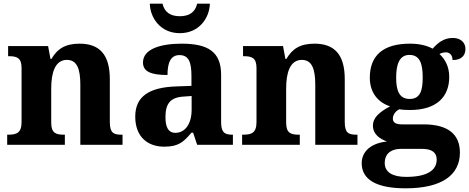

<svg xmlns="http://www.w3.org/2000/svg" viewBox="-20 -786 2548 1042"><path d="M19 0H332V-55H327C283 -55 258 -64 258 -120V-307C258 -389 278 -461 343 -461C398 -461 416 -412 416 -326V0H645V-55H641C596 -55 576 -64 576 -125V-357C576 -492 518 -549 412 -549C334 -549 291 -521 259 -466H254L241 -536H24V-481H28C72 -481 97 -472 97 -417V-123C97 -64 69 -55 24 -55H19Z M956 -606C1063 -606 1117 -691 1119 -766H1050C1039 -718 1005 -698 956 -698C907 -698 873 -718 862 -766H793C795 -691 849 -606 956 -606ZM871 10C946 10 975 -13 1019 -66H1028L1050 0H1244V-55H1240C1195 -55 1180 -71 1180 -125V-380C1180 -505 1109 -549 966 -549C851 -549 756 -520 756 -447C756 -397 800 -379 889 -379C889 -447 907 -487 954 -487C1005 -487 1019 -447 1019 -374V-320L937 -317C788 -312 714 -262 714 -153C714 -42 783 10 871 10ZM931 -65C895 -65 878 -94 878 -150C878 -221 902 -258 978 -262L1020 -265V-191C1020 -114 985 -65 931 -65Z M1294 0H1607V-55H1602C1558 -55 1533 -64 1533 -120V-307C1533 -389 1553 -461 1618 -461C1673 -461 1691 -412 1691 -326V0H1920V-55H1916C1871 -55 1851 -64 1851 -125V-357C1851 -492 1793 -549 1687 -549C1609 -549 1566 -521 1534 -466H1529L1516 -536H1299V-481H1303C1347 -481 1372 -472 1372 -417V-123C1372 -64 1344 -55 1299 -55H1294Z M2181 236C2381 236 2476 162 2476 42C2476 -55 2414 -111 2279 -111H2161C2129 -111 2112 -121 2112 -142C2112 -165 2130 -186 2148 -193C2160 -190 2190 -189 2205 -189C2351 -189 2418 -262 2418 -368C2418 -426 2395 -465 2365 -493C2374 -498 2386 -502 2401 -502C2418 -502 2436 -489 2436 -460C2488 -460 2506 -488 2506 -521C2506 -553 2482 -580 2438 -580C2388 -580 2357 -554 2328 -522C2296 -539 2256 -549 2205 -549C2056 -549 1987 -482 1987 -364C1987 -281 2034 -229 2097 -209C2040 -178 2004 -149 2004 -104C2004 -56 2043 -32 2080 -18C1999 -10 1943 32 1943 100C1943 188 2022 236 2181 236ZM2203 -249C2146 -249 2130 -296 2130 -364C2130 -434 2146 -488 2202 -488C2261 -488 2274 -436 2274 -365C2274 -295 2261 -249 2203 -249ZM2184 174C2111 174 2068 149 2068 99C2068 38 2116 22 2154 22H2272C2324 22 2350 42 2350 80C2350 139 2297 174 2184 174Z"/></svg>

Font: Noto Serif Hentaigana Bold
Style: Regular
Weight: 700
Designer: Kazuhiro Yamada
Foundry: nipponia
Version: Version 1.000